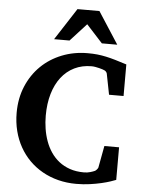

<svg xmlns="http://www.w3.org/2000/svg" viewBox="-61 -965 758 1029"><g transform="rotate(5 318.0 -450.0)"><path d="M600.1 -23.9Q590.8 -20 571 -13.4Q551.3 -6.8 523.4 -0.2Q495.6 6.3 461.2 11.2Q426.8 16.1 388.2 16.1Q336.9 16.1 291 4.4Q245.1 -7.3 206.1 -29.3Q167 -51.3 135.7 -82.5Q104.5 -113.8 82.5 -153.1Q60.5 -192.4 48.8 -238.5Q37.1 -284.7 37.1 -335.9Q37.1 -414.1 64.2 -478.5Q91.3 -543 138.7 -589.4Q186 -635.7 250.5 -661.4Q314.9 -687 389.2 -687Q417.5 -687 440.9 -684.6Q464.4 -682.1 488 -677Q511.7 -671.9 538.3 -664.1Q564.9 -656.2 600.1 -645V-475.1H522L500 -586.9Q500 -589.4 496.1 -595Q492.2 -600.6 486.8 -603Q482.9 -605 474.9 -607.7Q466.8 -610.4 456.8 -612.8Q446.8 -615.2 436 -617.2Q425.3 -619.1 416 -619.1Q364.7 -619.1 323.5 -598.9Q282.2 -578.6 253.4 -541.3Q224.6 -503.9 209.2 -451.4Q193.8 -398.9 193.8 -334Q193.8 -298.8 199.2 -264.2Q204.6 -229.5 216.1 -197.8Q227.5 -166 245.8 -138.9Q264.2 -111.8 289.6 -91.8Q314.9 -71.8 348.4 -60.3Q381.8 -48.8 423.8 -48.8Q442.4 -48.8 458 -53.5Q473.6 -58.1 481.9 -62Q485.8 -63.5 491.7 -70.1Q497.6 -76.7 499 -81.1L521 -199.2H600.1ZM459.5 -746.1 372.6 -841.3 285.6 -746.1H202.6L313.5 -917.5H431.6L542.5 -746.1Z"/></g></svg>

Font: Charis SIL Am
Style: Bold
Weight: 700
Foundry: SIL International
Version: Version 5.000